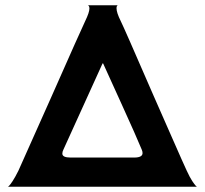

<svg xmlns="http://www.w3.org/2000/svg" viewBox="-20 -710 779 730"><path d="M10 0Q11 0 15 -4Q19 -8 28 -21.5Q37 -35 50 -61Q57 -76 175 -341Q289 -599 304 -630Q320 -663 320 -678Q320 -685 317.5 -687.5Q315 -690 314 -690H428Q427 -690 425 -687.5Q423 -685 423 -679Q423 -662 439 -630Q452 -604 560 -355Q590 -287 635 -184.5Q680 -82 690 -61Q702 -35 711 -21.5Q720 -8 724 -4Q728 0 729 0ZM522 -128Q522 -134 519 -141Q498 -192 444 -310.5Q390 -429 372 -469H370L221 -141Q217 -133 217 -126Q217 -111 248 -111H490Q522 -111 522 -128Z"/></svg>

Font: Red Rose Bold
Style: Regular
Weight: 700
Designer: jaikishan Patel
Version: Version 1.000